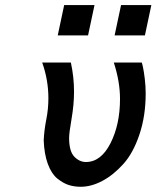

<svg xmlns="http://www.w3.org/2000/svg" viewBox="-20 -714 605 742"><path d="M143.1 -472.2H253.9Q266.1 -416 266.1 -359.9Q266.1 -310.1 256.6 -255.1Q247.1 -200.2 247.1 -181.2Q247.1 -129.4 267.1 -108.6Q287.1 -87.9 312 -87.9Q370.1 -87.9 407 -160.4Q443.8 -232.9 443.8 -332Q443.8 -397.9 419.9 -472.2H527.8Q528.8 -471.2 532.5 -454.6Q536.1 -438 539.6 -408.9Q543 -379.9 543 -353Q543 -266.1 519 -194.6Q495.1 -123 457 -80.6Q418.9 -38.1 376 -15.1Q333 7.8 292 7.8Q267.1 7.8 245.6 1Q224.1 -5.9 201.7 -23.9Q179.2 -42 165 -80.1Q150.9 -118.2 148.9 -171.9Q150.9 -211.9 158.9 -252.4Q167 -293 167 -334Q167 -405.3 143.1 -472.2ZM203.1 -577.1 228 -694.3H345.2L320.3 -577.1ZM422.9 -577.1 447.8 -694.3H564.9L540 -577.1Z"/></svg>

Font: CMU Bright
Style: SemiBoldOblique
Weight: 600
Italic angle: -12°
Version: Version 0.7.0